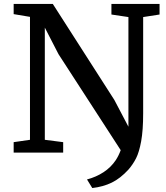

<svg xmlns="http://www.w3.org/2000/svg" viewBox="-20 -763 828 960"><path d="M129.9 -64V-678.7L48.3 -692.4V-743.2H244.1L551.8 -263.2L622.1 -129.4V-677.7L537.1 -690.4V-743.2H777.8V-690.4L695.8 -677.7V-196.8Q695.8 -111.3 685.8 -56.6Q675.8 -2 660.4 28.3Q645 58.6 622.6 84.5Q582 128.9 539.1 149.9Q496.1 170.9 441.4 177.2L415 134.3Q460.9 122.1 497.8 97.9Q534.7 73.7 558.6 38.1Q573.7 15.1 583.5 -12.2L272.5 -492.2L204.1 -625V-64L295.9 -52.2V0H48.3V-52.2Z"/></svg>

Font: Merriweather
Style: Regular
Weight: 400
Designer: Eben Sorkin
Foundry: Eben Sorkin
Version: Version 1.584; ttfautohint (v1.6)